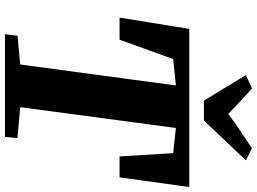

<svg xmlns="http://www.w3.org/2000/svg" viewBox="-151 -885 1036 774"><g transform="rotate(90 367.0 -498.0)"><path d="M118 0 124 -50.5 240 -61.5 324.5 -689 218 -678 140 -462H51L96.5 -743H734L695 -462H610.5L597.5 -678L496 -689L412 -61.5L536.5 -50.5L532 0ZM385.5 -802 282.5 -971.5 336.5 -996Q362.5 -972.5 388.5 -948.5Q414.5 -924.5 439 -900.5Q473 -925.5 508 -949Q543 -972.5 577.5 -995.5L626.5 -971.5L466 -802Z"/></g></svg>

Font: Merriweather 36pt Black
Style: Italic
Weight: 900
Italic angle: -7.8°
Version: Version 2.101